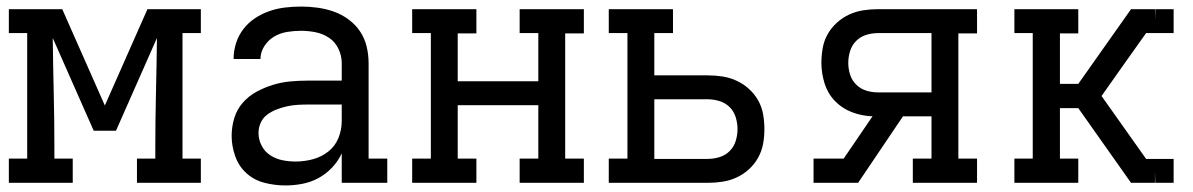

<svg xmlns="http://www.w3.org/2000/svg" viewBox="-20 -558 3640 586"><path d="M7 0V-74H63V-457H7V-530H170L300 -236L430 -530H593V-457H537V-74H593V0H398V-74H454V-106Q454 -190 456 -274Q458 -358 459 -442L334 -159H266L141 -442Q142 -358 144 -274Q146 -190 146 -106V-74H202V0Z M851 8Q819 8 787.5 0Q756 -8 732.5 -29Q709 -50 698 -81Q687 -112 687 -143Q687 -171 695 -197.5Q703 -224 721 -244.5Q739 -265 763 -278Q787 -291 813 -299Q839 -307 866 -309.5Q893 -312 921 -312H1023V-365Q1023 -388 1013 -409Q1003 -430 984.5 -442.5Q966 -455 943.5 -459.5Q921 -464 899 -464Q877 -464 856 -460.5Q835 -457 817 -446.5Q799 -436 787 -417.5Q775 -399 775 -378Q775 -378 775 -378Q775 -378 775 -378H693Q693 -378 693 -378.5Q693 -379 693 -379Q693 -403 700.5 -426.5Q708 -450 723 -469.5Q738 -489 758.5 -502.5Q779 -516 802 -524Q825 -532 849.5 -535Q874 -538 899 -538Q924 -538 949.5 -534.5Q975 -531 999 -522.5Q1023 -514 1044 -498.5Q1065 -483 1079 -462Q1093 -441 1099 -416Q1105 -391 1105 -365V-74H1162V0H1023V-90Q1012 -66 993.5 -46.5Q975 -27 952 -14.5Q929 -2 903 3Q877 8 851 8ZM882 -65Q909 -65 935 -72Q961 -79 982 -95.5Q1003 -112 1013 -137Q1023 -162 1023 -189V-239H921Q904 -239 888 -238Q872 -237 856 -233.5Q840 -230 824.5 -224Q809 -218 796 -208.5Q783 -199 776 -184Q769 -169 769 -152Q769 -132 778.5 -113.5Q788 -95 805 -84Q822 -73 842 -69Q862 -65 882 -65Z M1238 0V-74H1295V-457H1238V-530H1434V-456H1377V-310H1623V-457H1566V-530H1762V-456H1705V-74H1762V0H1566V-74H1623V-237H1377V-74H1434V0Z M1838 0V-74H1895V-457H1838V-530H2034V-457H1977V-328H2140Q2163 -328 2185.5 -324.5Q2208 -321 2228.5 -311.5Q2249 -302 2266 -286.5Q2283 -271 2294 -251.5Q2305 -232 2309 -209.5Q2313 -187 2313 -164Q2313 -141 2309 -119Q2305 -97 2294 -77Q2283 -57 2266 -41.5Q2249 -26 2228.5 -16.5Q2208 -7 2185.5 -3.5Q2163 0 2140 0ZM1977 -73H2140Q2158 -73 2176 -78.5Q2194 -84 2207 -97Q2220 -110 2225.5 -128Q2231 -146 2231 -164Q2231 -182 2225.5 -200Q2220 -218 2207 -231Q2194 -244 2176 -249.5Q2158 -255 2140 -255H1977Z M2463 0V-74H2555L2643 -203Q2611 -204 2580.5 -215.5Q2550 -227 2528 -250Q2506 -273 2496.5 -304Q2487 -335 2487 -366Q2487 -389 2491 -411.5Q2495 -434 2506 -453.5Q2517 -473 2534 -488.5Q2551 -504 2571.5 -513.5Q2592 -523 2614.5 -526.5Q2637 -530 2660 -530H2962V-456H2905V-74H2962V0H2766V-74H2823V-203H2736L2599 0ZM2823 -276V-457H2660Q2641 -457 2623.5 -451.5Q2606 -446 2593 -433Q2580 -420 2574.5 -402Q2569 -384 2569 -366Q2569 -348 2574.5 -330.5Q2580 -313 2593 -300Q2606 -287 2623.5 -281.5Q2641 -276 2660 -276Z M3076 0V-74H3132V-457H3076V-530H3271V-456H3215V-302H3271L3432 -530H3505L3506 -496V-530H3562V-457H3478L3414 -367L3342 -265L3478 -73H3562V0H3506L3505 -35V0H3432L3271 -228H3215V-74H3271V0Z"/></svg>

Font: Iosevka Slab Extended
Style: Regular
Weight: 400
Width: 7
Monospace: yes
Designer: Belleve Invis
Foundry: Belleve Invis
Version: Version 11.1.1; ttfautohint (v1.8.3)